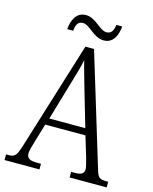

<svg xmlns="http://www.w3.org/2000/svg" viewBox="-129 -966 837 1051"><g transform="rotate(15 289.5 -441.0)"><path d="M354 -773C409 -773 429 -824 433 -873H400C397 -846 388 -820 358 -820C317 -820 284 -882 226 -882C170 -882 150 -830 146 -781H180C182 -809 190 -836 221 -836C261 -836 295 -773 354 -773ZM0 0H198V-32H172C131 -32 117 -45 117 -69C117 -85 127 -118 133 -138L165 -245H393L428 -129C433 -108 442 -80 442 -67C442 -43 430 -32 390 -32H369V0H579V-32H569C532 -32 521 -39 510 -76L316 -714H267L79 -107C60 -44 50 -32 15 -32H0ZM178 -283 241 -497C257 -550 273 -604 280 -641C289 -602 305 -549 323 -485L382 -283Z"/></g></svg>

Font: Noto Serif Georgian Condensed Light
Style: Regular
Weight: 300
Width: 3
Designer: Monotype Design Team, Akaki Razmadze
Foundry: Google LLC
Version: Version 2.003